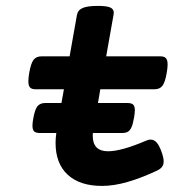

<svg xmlns="http://www.w3.org/2000/svg" viewBox="-20 -610 640 641"><path d="M314.9 -312 307.1 -266.1H405.8Q418.5 -266.1 424.3 -261Q430.2 -255.9 430.2 -241.7Q430.2 -231.9 427.2 -215.8Q423.8 -195.3 418.7 -184.6Q413.6 -173.8 406.5 -169.9Q399.4 -166 387.7 -166H290Q289.6 -162.6 289.6 -156.7Q289.6 -105 340.8 -105Q385.3 -105 468.3 -140.6Q475.6 -144 482.9 -144Q494.1 -144 502.9 -134.3Q511.7 -124.5 519.5 -102.5Q526.4 -83 526.4 -71.3Q526.4 -60.1 520.8 -52.7Q515.1 -45.4 503.4 -40Q451.2 -15.6 405.5 -2.4Q359.9 10.7 320.3 10.7Q246.6 10.7 206.1 -26.6Q165.5 -64 165.5 -133.3Q165.5 -147.5 168 -166H113.3Q100.1 -166 94.2 -171.1Q88.4 -176.3 88.4 -190.4Q88.4 -200.7 91.3 -215.8Q96.7 -245.6 105.5 -255.9Q114.3 -266.1 131.3 -266.1H185.1L193.4 -312H98.6Q85.9 -312 80.3 -317.9Q74.7 -323.7 74.7 -338.9Q74.7 -350.1 77.6 -366.7Q83 -398.4 92 -410.2Q101.1 -421.9 118.2 -421.9H212.4L236.8 -559.6Q239.7 -576.2 255.9 -583.3Q272 -590.3 306.6 -590.3Q336.4 -590.3 348.1 -585Q359.9 -579.6 359.9 -567.4Q359.9 -565.4 358.9 -559.6L334.5 -421.9H515.6Q528.3 -421.9 533.9 -415.8Q539.6 -409.7 539.6 -394.5Q539.6 -383.8 536.6 -366.7Q531.2 -335 522.2 -323.5Q513.2 -312 496.1 -312Z"/></svg>

Font: Courier Prime Sans
Style: Bold Italic
Weight: 700
Italic angle: -10°
Designer: Alan Dague-Greene
Foundry: Quote-Unquote Apps
Version: Version 3.020